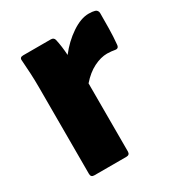

<svg xmlns="http://www.w3.org/2000/svg" viewBox="-129 -596 636 684"><g transform="rotate(-30 188.5 -254.5)"><path d="M63 0Q49 0 49 -14V-369Q49 -401 47.5 -428.5Q46 -456 44 -483Q42 -497 57 -497H171Q183 -497 186 -486Q193 -455 195 -419Q225 -458 263 -483.5Q301 -509 333 -509Q349 -509 359 -506Q370 -502 370 -489Q370 -462 369.5 -427.5Q369 -393 366 -363Q365 -347 350 -350Q345 -351 336.5 -352Q328 -353 319 -353Q293 -353 264 -338.5Q235 -324 209 -294V-14Q209 0 195 0Z"/></g></svg>

Font: Sofia Sans Black
Style: Regular
Weight: 900
Designer: Botio Nikoltchev, Ani Petrova
Foundry: lettersoup
Version: Version 4.100; ttfautohint (v1.8.3)